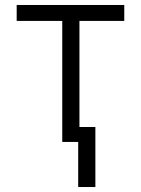

<svg xmlns="http://www.w3.org/2000/svg" viewBox="-20 -568 566 771"><path d="M479 -548V-484H299V2H230V-484H47V-548ZM294 183V-58H363V183Z"/></svg>

Font: Sinter Normal
Style: Regular
Weight: 350
Foundry: Adobe & rsms
Version: Version 1.000